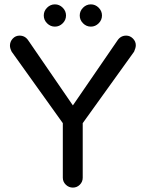

<svg xmlns="http://www.w3.org/2000/svg" viewBox="-20 -850 664 876"><path d="M179.7 -779.3Q179.7 -799.8 194.8 -814.9Q210 -830.1 230.5 -830.1Q251 -830.1 266.1 -814.9Q281.2 -799.8 281.2 -779.3Q281.2 -758.8 266.1 -743.7Q251 -728.5 230.5 -728.5Q210 -728.5 194.8 -743.7Q179.7 -758.8 179.7 -779.3ZM343.8 -779.3Q343.8 -799.8 358.9 -814.9Q374 -830.1 394.5 -830.1Q415 -830.1 430.2 -814.9Q445.3 -799.8 445.3 -779.3Q445.3 -758.8 430.2 -743.7Q415 -728.5 394.5 -728.5Q374 -728.5 358.9 -743.7Q343.8 -758.8 343.8 -779.3ZM266.6 -39.1V-288.1L33.2 -614.3Q25.4 -629.9 25.4 -641.6Q25.4 -660.2 38.1 -673.8Q50.8 -687.5 69.3 -687.5Q94.7 -687.5 109.4 -665L312.5 -369.1L515.6 -665Q530.3 -687.5 555.7 -687.5Q573.2 -687.5 586.4 -674.3Q599.6 -661.1 599.6 -643.6Q599.6 -631.8 591.8 -614.3L357.4 -288.1V-39.1Q357.4 -20.5 344.2 -7.3Q331.1 5.9 312.5 5.9Q293.9 5.9 280.3 -7.3Q266.6 -20.5 266.6 -39.1Z"/></svg>

Font: jf-openhuninn-1.0
Style: Regular
Weight: 400
Designer: [Kosugi Maru]
      Designed by Motoya company      

      [Varela Round]
      Joe Prince(Latin component); Avraham Co
Foundry: justfont CO.,LTD.
Version: 1.0